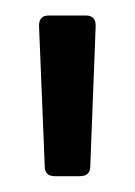

<svg xmlns="http://www.w3.org/2000/svg" viewBox="-20 -718 172 245"><path d="M82 -493.2H49.8Q37.1 -493.2 37.1 -505.9L29.8 -685.1Q29.8 -698.2 42 -698.2H89.8Q102.1 -698.2 102.1 -685.1L95.2 -505.9Q95.2 -493.2 82 -493.2Z"/></svg>

Font: Barlow
Style: Regular
Weight: 400
Designer: Jeremy Tribby
Foundry: Jeremy Tribby
Version: Version 1.101